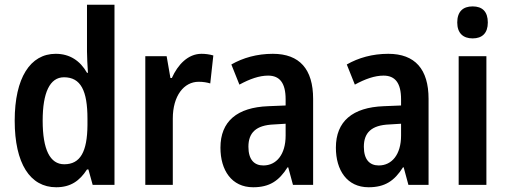

<svg xmlns="http://www.w3.org/2000/svg" viewBox="-20 -780 2137 810"><path d="M217 10C278 10 316 -17 347 -65H353L371 0H463V-760H347V-563C347 -539 349 -506 351 -473H347C318 -524 274 -553 215 -553C108 -553 42 -452 42 -271C42 -90 107 10 217 10ZM251 -87C191 -87 160 -149 160 -271C160 -389 190 -454 250 -454C321 -454 349 -397 349 -279V-252C348 -140 319 -87 251 -87Z M830 -553C773 -553 730 -507 705 -451H699L683 -543H593V0H709V-280C709 -376 756 -435 818 -435C838 -435 854 -432 867 -428L880 -546C863 -551 846 -553 830 -553Z M1131 -553C1064 -553 1005 -536 956 -508L990 -423C1034 -447 1074 -461 1111 -461C1160 -461 1185 -430 1185 -361V-335L1112 -332C980 -327 910 -268 910 -157C910 -62 957 10 1048 10C1117 10 1157 -17 1193 -74H1196L1216 0H1301V-363C1301 -488 1244 -553 1131 -553ZM1136 -255 1185 -258V-208C1185 -128 1146 -82 1091 -82C1052 -82 1028 -107 1028 -161C1028 -220 1060 -252 1136 -255Z M1618 -553C1551 -553 1492 -536 1443 -508L1477 -423C1521 -447 1561 -461 1598 -461C1647 -461 1672 -430 1672 -361V-335L1599 -332C1467 -327 1397 -268 1397 -157C1397 -62 1444 10 1535 10C1604 10 1644 -17 1680 -74H1683L1703 0H1788V-363C1788 -488 1731 -553 1618 -553ZM1623 -255 1672 -258V-208C1672 -128 1633 -82 1578 -82C1539 -82 1515 -107 1515 -161C1515 -220 1547 -252 1623 -255Z M1974 -753C1933 -753 1909 -731 1909 -685C1909 -640 1934 -618 1974 -618C2014 -618 2038 -640 2038 -685C2038 -731 2015 -753 1974 -753ZM2032 -543H1915V0H2032Z"/></svg>

Font: Noto Sans Lao Condensed SemiBold
Style: Regular
Weight: 600
Width: 3
Designer: Monotype Design Team
Foundry: Monotype Imaging Inc.
Version: Version 2.003